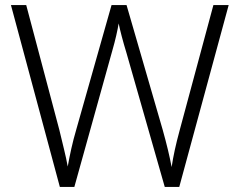

<svg xmlns="http://www.w3.org/2000/svg" viewBox="-20 -734 940 754"><path d="M878 -714 684 0H627L477 -525Q466 -561 458 -591.5Q450 -622 446 -642Q443 -623 436.5 -594.5Q430 -566 421 -535L272 0H215L23 -714H83L213 -224Q223 -182 231.5 -147.5Q240 -113 246 -80Q252 -114 260 -150Q268 -186 280 -227L418 -714H477L619 -224Q631 -181 639.5 -145.5Q648 -110 654 -78Q659 -111 666.5 -145.5Q674 -180 686 -224L818 -714Z"/></svg>

Font: RS Noto Sans Light
Style: Regular
Weight: 300
Designer: Monotype Design Team
Foundry: Monotype Imaging Inc.
Version: Version 3.10